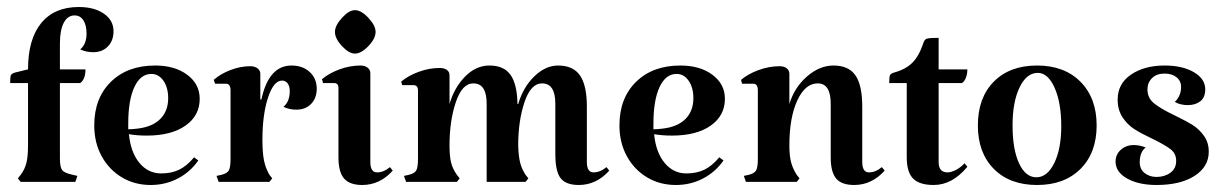

<svg xmlns="http://www.w3.org/2000/svg" viewBox="-20 -519 3500 548"><path d="M188 -20 201 -17 195 0H39L31 -10L39 -20Q51 -36 55.5 -54.5Q60 -73 60 -105V-282H9Q9 -299 11 -304Q13 -309 23 -312L60 -321Q60 -407 97.5 -453Q135 -499 205 -499Q249 -499 276.5 -480Q304 -461 304 -430Q304 -403 288 -386.5Q272 -370 246 -370Q226 -370 209 -378Q227 -393 227 -423Q227 -447 218 -461Q209 -475 193 -475Q173 -475 162 -454Q151 -433 151 -395V-321H224Q224 -293 209 -282H151V-66Q151 -42 157.5 -33.5Q164 -25 188 -20Z M534 -70 546 -61Q523 -28 487.5 -9.5Q452 9 410 9Q364 9 327.5 -13Q291 -35 270 -73.5Q249 -112 249 -161Q249 -239 296.5 -285.5Q344 -332 423 -332Q479 -332 514.5 -305.5Q550 -279 550 -237Q550 -189 509.5 -160.5Q469 -132 399 -132Q371 -132 348 -136Q353 -84 378 -54Q403 -24 440 -24Q469 -24 491 -34.5Q513 -45 534 -70ZM346 -166V-150Q357 -150 373 -152Q415 -157 437.5 -179.5Q460 -202 460 -239Q460 -269 446.5 -288.5Q433 -308 412 -308Q381 -308 363.5 -270.5Q346 -233 346 -166Z M884 -266Q884 -239 868 -222.5Q852 -206 826 -206Q806 -206 789 -214Q807 -229 807 -259Q807 -273 801 -281Q795 -289 785 -289Q761 -289 745 -240.5Q729 -192 729 -120Q729 -83 733.5 -61Q738 -39 749 -20L757 -10L749 0H604L598 -17L612 -20Q628 -24 633 -32.5Q638 -41 638 -66V-261Q638 -280 625 -280H594L590 -291Q609 -308 637.5 -319Q666 -330 694 -330Q707 -330 715 -324Q723 -318 723 -308V-235H726Q747 -332 812 -332Q844 -332 864 -313.5Q884 -295 884 -266Z M1056 -27Q1075 -27 1093 -42L1101 -32Q1064 9 1014 9Q978 9 962 -9.5Q946 -28 946 -70V-268Q946 -282 933 -282H902L899 -293Q919 -310 949 -321Q979 -332 1009 -332Q1021 -332 1029 -326Q1037 -320 1037 -310V-57Q1037 -27 1056 -27ZM993 -490Q1011 -490 1031.5 -468Q1052 -446 1052 -428Q1052 -409 1031.5 -387.5Q1011 -366 993 -366Q976 -366 956 -387.5Q936 -409 936 -428Q936 -446 956 -468Q976 -490 993 -490Z M1377 -332Q1338 -332 1307 -300Q1276 -268 1263 -222V-304Q1263 -314 1255.5 -319.5Q1248 -325 1235 -325Q1205 -325 1175 -314Q1145 -303 1125 -286L1128 -276H1160Q1173 -276 1173 -261V-66Q1173 -41 1168 -32.5Q1163 -24 1147 -20L1133 -17L1139 0H1284L1292 -10L1284 -20Q1272 -37 1267.5 -55Q1263 -73 1263 -104Q1263 -174 1281 -227.5Q1299 -281 1331 -281Q1369 -281 1369 -223V0H1480L1488 -10L1480 -20Q1469 -37 1464.5 -55Q1460 -73 1459 -104Q1459 -174 1477 -227.5Q1495 -281 1527 -281Q1565 -281 1565 -223V-79Q1565 -30 1580 -10.5Q1595 9 1632 9Q1682 9 1719 -32L1711 -42Q1693 -27 1674 -27Q1655 -27 1655 -57V-215Q1655 -275 1635.5 -303.5Q1616 -332 1573 -332Q1537 -332 1505 -301Q1473 -270 1459 -222H1457Q1456 -279 1437 -305.5Q1418 -332 1377 -332Z M2033 -70 2045 -61Q2022 -28 1986.5 -9.5Q1951 9 1909 9Q1863 9 1826.5 -13Q1790 -35 1769 -73.5Q1748 -112 1748 -161Q1748 -239 1795.5 -285.5Q1843 -332 1922 -332Q1978 -332 2013.5 -305.5Q2049 -279 2049 -237Q2049 -189 2008.5 -160.5Q1968 -132 1898 -132Q1870 -132 1847 -136Q1852 -84 1877 -54Q1902 -24 1939 -24Q1968 -24 1990 -34.5Q2012 -45 2033 -70ZM1845 -166V-150Q1856 -150 1872 -152Q1914 -157 1936.5 -179.5Q1959 -202 1959 -239Q1959 -269 1945.5 -288.5Q1932 -308 1911 -308Q1880 -308 1862.5 -270.5Q1845 -233 1845 -166Z M2460 -27Q2479 -27 2497 -42L2505 -32Q2468 9 2418 9Q2382 9 2366.5 -9.5Q2351 -28 2351 -70V-223Q2351 -281 2314 -281Q2278 -281 2255.5 -232Q2233 -183 2233 -104Q2233 -74 2238 -55.5Q2243 -37 2254 -20L2262 -10L2254 0H2109L2103 -17L2117 -20Q2133 -24 2138 -32.5Q2143 -41 2143 -66V-261Q2143 -280 2130 -280H2098L2095 -291Q2115 -308 2145 -319Q2175 -330 2205 -330Q2218 -330 2225.5 -324Q2233 -318 2233 -308V-222Q2247 -269 2283 -300.5Q2319 -332 2359 -332Q2402 -332 2421.5 -304Q2441 -276 2441 -215V-57Q2441 -27 2460 -27Z M2568 -70V-282H2518Q2518 -299 2520 -304Q2522 -309 2532 -312Q2565 -321 2584 -340Q2603 -359 2615 -395Q2618 -406 2625 -408.5Q2632 -411 2659 -411V-321H2741Q2741 -308 2737 -297.5Q2733 -287 2726 -282H2659V-57Q2659 -27 2684 -27Q2695 -27 2708.5 -34Q2722 -41 2733 -53L2741 -43Q2698 9 2645 9Q2604 9 2586 -9.5Q2568 -28 2568 -70Z M2940 -332Q3018 -332 3064 -285.5Q3110 -239 3110 -161Q3110 -83 3064 -37Q3018 9 2940 9Q2862 9 2816.5 -37Q2771 -83 2771 -161Q2771 -240 2816.5 -286Q2862 -332 2940 -332ZM2942 -311Q2910 -311 2890 -269.5Q2870 -228 2870 -161Q2870 -93 2888.5 -53Q2907 -13 2938 -13Q2969 -13 2989 -53.5Q3009 -94 3009 -159Q3009 -226 2990 -268.5Q2971 -311 2942 -311Z M3334 -189Q3367 -173 3385 -161.5Q3403 -150 3416.5 -131Q3430 -112 3430 -86Q3430 -43 3389.5 -17Q3349 9 3281 9Q3230 9 3197 -9.5Q3164 -28 3164 -58Q3164 -78 3179 -91.5Q3194 -105 3216 -105Q3233 -105 3250 -98Q3233 -85 3233 -56Q3233 -36 3247 -25Q3261 -14 3281 -14Q3304 -14 3320.5 -26Q3337 -38 3337 -60Q3337 -81 3320.5 -93.5Q3304 -106 3269 -123Q3237 -138 3217.5 -150.5Q3198 -163 3184 -184Q3170 -205 3170 -235Q3170 -280 3208 -306Q3246 -332 3304 -332Q3355 -332 3387.5 -313Q3420 -294 3420 -264Q3420 -241 3406 -230Q3392 -219 3370 -219Q3349 -219 3333 -228Q3351 -245 3351 -271Q3351 -288 3338 -298.5Q3325 -309 3304 -309Q3281 -309 3268 -296Q3255 -283 3255 -264Q3255 -239 3274.5 -223.5Q3294 -208 3334 -189Z"/></svg>

Font: Katibeh
Style: Regular
Weight: 400
Designer: Arabic design by Kourosh Beigpour, Latin design by Eduardo Tunni, engineering by Lasse Fister
Version: Version 1.0010g